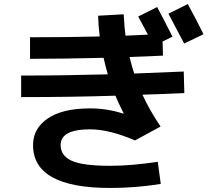

<svg xmlns="http://www.w3.org/2000/svg" viewBox="-20 -870 1040 953"><path d="M990 -700 894 -654Q840 -758 816 -802L912 -850Q958 -766 990 -700ZM467 -792 594 -799Q598 -727 603 -693Q640 -694 714 -698Q709 -708 699 -726.5Q689 -745 681 -760Q673 -775 666 -788L760 -835Q801 -758 836 -688L787 -664L789 -594Q736 -591 623 -587Q636 -535 646 -505Q808 -511 892 -515L895 -408Q860 -406 790.5 -403.5Q721 -401 687 -400Q723 -322 777 -242L650 -173Q523 -228 427 -228Q281 -228 281 -150Q281 -97 336 -72Q391 -47 527 -47Q632 -47 763 -67L778 43Q652 63 527 63Q144 63 144 -150Q144 -232 217 -282Q290 -332 427 -332Q511 -332 592 -306L594 -307Q567 -360 553 -395Q333 -388 85 -388V-495Q297 -495 515 -501Q503 -543 494 -583Q289 -578 129 -578V-685Q319 -685 475 -689Q468 -744 467 -792Z"/></svg>

Font: Mplus 1p Bold
Style: Bold
Weight: 700
Version: Version 1.061